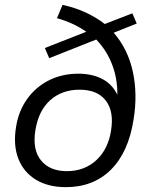

<svg xmlns="http://www.w3.org/2000/svg" viewBox="-20 -763 616 792"><path d="M252 9Q179 9 128.5 -21.5Q78 -52 56 -107.5Q34 -163 46 -238Q56 -304 91.5 -354Q127 -404 181.5 -431.5Q236 -459 303 -459Q360 -459 401.5 -437.5Q443 -416 464 -372Q465 -437 443 -495.5Q421 -554 377 -600L183 -523L165 -565L336 -632Q283 -669 215 -688L238 -743Q292 -731 335.5 -710.5Q379 -690 412 -664L526 -708L544 -666L449 -628Q508 -560 528 -467Q548 -374 531 -270Q510 -135 437.5 -63Q365 9 252 9ZM256 -57Q328 -57 377 -102Q426 -147 438 -224Q451 -303 416.5 -348Q382 -393 308 -393Q236 -393 187.5 -350Q139 -307 126 -226Q113 -146 149 -101.5Q185 -57 256 -57Z"/></svg>

Font: Mulish
Style: Italic
Weight: 400
Italic angle: -9°
Designer: Vernon Adams
Foundry: Vernon Adams
Version: Version 3.603; ttfautohint (v1.8.3)